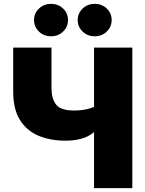

<svg xmlns="http://www.w3.org/2000/svg" viewBox="-20 -974 751 994"><path d="M320.3 -245.6Q240.7 -245.6 179.4 -271.2Q118.2 -296.9 83.3 -352.8Q48.3 -408.7 48.3 -499V-727.5H246.6V-518.6Q246.6 -464.8 269.8 -433.3Q293 -401.9 363.8 -401.9Q412.1 -401.9 448.2 -413.8Q484.4 -425.8 504.9 -439V-326.2Q461.4 -277.8 418.9 -261.7Q376.5 -245.6 320.3 -245.6ZM466.8 0V-727.5H665V0ZM470.2 -786.1Q433.6 -786.1 408 -810.5Q382.3 -835 382.3 -870.1Q382.3 -905.8 408 -929.9Q433.6 -954.1 470.2 -954.1Q507.3 -954.1 532.7 -929.9Q558.1 -905.8 558.1 -870.1Q558.1 -835 532.7 -810.5Q507.3 -786.1 470.2 -786.1ZM244.1 -786.1Q207 -786.1 181.6 -810.5Q156.2 -835 156.2 -870.1Q156.2 -905.8 181.9 -929.9Q207.5 -954.1 244.1 -954.1Q281.2 -954.1 306.6 -929.9Q332 -905.8 332 -870.1Q332 -835 306.6 -810.5Q281.2 -786.1 244.1 -786.1Z"/></svg>

Font: Inter 17pt Black
Style: Regular
Weight: 900
Version: Version 4.001;git-66647c0bb